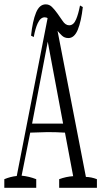

<svg xmlns="http://www.w3.org/2000/svg" viewBox="-31 -894 488 904"><path d="M247.6 -50.3Q280.3 -62.5 313.5 -64.5Q293.9 -171.9 274.9 -269.5Q233.9 -272 192.9 -272Q192.9 -272 111.3 -269.5Q91.3 -172.9 70.8 -66.9Q106 -63.5 139.6 -50.3Q139.6 -34.7 139.6 -9.8H-10.7Q-10.7 -35.2 -10.7 -50.3Q18.6 -62.5 47.9 -65.4Q122.1 -442.9 193.4 -810.1H228Q299.3 -440.4 373.5 -61Q399.4 -60.5 425.3 -50.3Q425.3 -35.2 425.3 -9.8H247.6Q247.6 -35.2 247.6 -50.3ZM266.1 -312 193.8 -697.8 120.1 -312ZM294.9 -774.9Q315.9 -774.9 327.6 -803.7Q337.9 -827.6 345.7 -868.2L358.9 -860.8Q351.6 -793.9 335 -753.4Q318.8 -714.8 291 -714.8Q272.9 -714.8 260.7 -726.3Q248.5 -737.8 236.3 -752.9Q223.1 -772 210.9 -791Q197.3 -812.5 179.2 -812.5Q159.7 -812.5 146.5 -784.2Q135.3 -760.3 127.9 -719.7L115.2 -726.1Q122.1 -793.9 138.7 -834.5Q154.8 -873.5 184.1 -873.5Q201.2 -873.5 213.6 -861.3Q226.1 -849.1 239.3 -830.6Q251 -814.9 263.2 -796.4Q276.9 -774.9 294.9 -774.9Z"/></svg>

Font: Scarab Serif
Style: Condensed-Light
Weight: 300
Designer: John Roberts
Foundry: Scarab
Version: 1.0